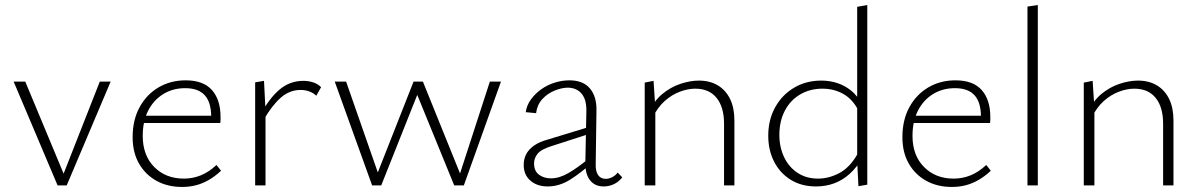

<svg xmlns="http://www.w3.org/2000/svg" viewBox="-20 -734 4751 760"><path d="M208 0 34 -411H80L245 -15L219 -14L375 -411H418L244 0Z M701 6Q643 6 599 -18.5Q555 -43 530 -87Q505 -131 505 -191Q505 -259 532.5 -309.5Q560 -360 607.5 -388Q655 -416 715 -416Q785 -416 819 -377.5Q853 -339 853 -271Q853 -265 853 -259Q853 -253 852 -247H816V-271Q816 -329 790.5 -357Q765 -385 713 -385Q664 -385 626 -361.5Q588 -338 566.5 -296Q545 -254 545 -196Q545 -119 590.5 -73Q636 -27 708 -27Q743 -27 775 -40Q807 -53 837 -81L855 -58Q829 -34 803.5 -20Q778 -6 753 0Q728 6 701 6ZM534 -247 540 -276H845V-247Z M990 0V-408L1025 -414L1031 -297V0ZM1024 -260 1012 -281Q1045 -344 1086 -379Q1127 -414 1181 -414Q1201 -414 1219.5 -408Q1238 -402 1251 -389L1232 -355Q1221 -366 1204.5 -372Q1188 -378 1170 -378Q1126 -378 1091 -347Q1056 -316 1024 -260Z M1453 0 1305 -411H1350L1483 -30H1467L1617 -411H1654L1808 -30L1795 -29L1919 -411H1963L1816 0H1778L1624 -377H1639L1489 0Z M2369 4Q2335 4 2315.5 -20.5Q2296 -45 2297 -92L2301 -291Q2302 -325 2293 -345.5Q2284 -366 2267 -376.5Q2250 -387 2228 -387Q2204 -387 2175.5 -375.5Q2147 -364 2126.5 -341.5Q2106 -319 2102 -286L2061 -290Q2065 -318 2082 -341Q2099 -364 2123 -381Q2147 -398 2176 -407Q2205 -416 2234 -416Q2288 -416 2315 -384Q2342 -352 2341 -297L2338 -85Q2337 -56 2347.5 -41Q2358 -26 2378 -26Q2390 -26 2403 -32.5Q2416 -39 2425 -51L2443 -32Q2430 -15 2411 -5.5Q2392 4 2369 4ZM2148 4Q2106 4 2079.5 -19Q2053 -42 2053 -81Q2053 -104 2062.5 -123Q2072 -142 2093.5 -157.5Q2115 -173 2153 -183L2320 -234L2325 -208L2164 -156Q2122 -143 2108 -125.5Q2094 -108 2094 -87Q2094 -57 2113.5 -42.5Q2133 -28 2161 -28Q2194 -28 2231 -49.5Q2268 -71 2311 -107L2322 -89Q2280 -50 2237 -23Q2194 4 2148 4Z M2846 0V-244Q2846 -310 2816.5 -346.5Q2787 -383 2732 -383Q2703 -383 2671 -371Q2639 -359 2611 -334Q2583 -309 2563 -268L2547 -285Q2567 -333 2600.5 -361Q2634 -389 2673 -402Q2712 -415 2746 -415Q2790 -415 2821.5 -396Q2853 -377 2870 -342Q2887 -307 2887 -257V0ZM2532 0V-407L2567 -414L2574 -308V0Z M3210 4Q3153 4 3110.5 -22Q3068 -48 3044.5 -93.5Q3021 -139 3021 -197Q3021 -260 3048.5 -309.5Q3076 -359 3123.5 -387Q3171 -415 3231 -415Q3265 -415 3295 -405Q3325 -395 3349.5 -375Q3374 -355 3390 -324L3376 -300Q3354 -342 3317.5 -362.5Q3281 -383 3235 -383Q3186 -383 3147 -360Q3108 -337 3086.5 -295.5Q3065 -254 3065 -200Q3065 -151 3084 -111.5Q3103 -72 3137.5 -49.5Q3172 -27 3218 -27Q3261 -27 3302.5 -49Q3344 -71 3374 -124L3394 -110Q3372 -72 3344 -46.5Q3316 -21 3282.5 -8.5Q3249 4 3210 4ZM3378 3 3373 -94V-707L3413 -714V-3Z M3748 6Q3690 6 3646 -18.5Q3602 -43 3577 -87Q3552 -131 3552 -191Q3552 -259 3579.5 -309.5Q3607 -360 3654.5 -388Q3702 -416 3762 -416Q3832 -416 3866 -377.5Q3900 -339 3900 -271Q3900 -265 3900 -259Q3900 -253 3899 -247H3863V-271Q3863 -329 3837.5 -357Q3812 -385 3760 -385Q3711 -385 3673 -361.5Q3635 -338 3613.5 -296Q3592 -254 3592 -196Q3592 -119 3637.5 -73Q3683 -27 3755 -27Q3790 -27 3822 -40Q3854 -53 3884 -81L3902 -58Q3876 -34 3850.5 -20Q3825 -6 3800 0Q3775 6 3748 6ZM3581 -247 3587 -276H3892V-247Z M4047 0V-708L4088 -714V0Z M4584 0V-244Q4584 -310 4554.5 -346.5Q4525 -383 4470 -383Q4441 -383 4409 -371Q4377 -359 4349 -334Q4321 -309 4301 -268L4285 -285Q4305 -333 4338.5 -361Q4372 -389 4411 -402Q4450 -415 4484 -415Q4528 -415 4559.5 -396Q4591 -377 4608 -342Q4625 -307 4625 -257V0ZM4270 0V-407L4305 -414L4312 -308V0Z"/></svg>

Font: Ysabeau Office ExtraLight
Style: Regular
Weight: 250
Designer: Christian Thalmann (Catharsis Fonts)
Version: Version 2.001;gftools[0.9.30]; featfreeze: tnum,lnum,ss02